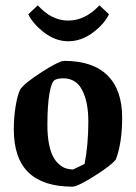

<svg xmlns="http://www.w3.org/2000/svg" viewBox="-20 -696 514 726"><path d="M237.8 -540Q190.4 -540 147.7 -572.5Q105 -605 86.9 -642.1L123 -675.8Q174.8 -618.2 237.8 -618.2Q301.8 -618.2 356 -675.8L392.1 -642.1Q374 -604.5 330.6 -572.3Q287.1 -540 237.8 -540ZM253.9 9.8Q144 9.8 88.1 -43.5Q32.2 -96.7 32.2 -208Q32.2 -253.4 39.3 -295.7Q46.4 -337.9 57.1 -358.9Q74.2 -382.8 138.9 -424.3Q203.6 -465.8 223.1 -465.8Q331.1 -465.8 386.5 -410.9Q441.9 -356 441.9 -251Q441.9 -155.8 418 -92.8Q400.4 -70.3 336.9 -30.3Q273.4 9.8 253.9 9.8ZM256.8 -55.2 299.8 -76.2Q314 -147.9 314 -236.8Q314 -310.5 290.8 -355.2Q267.6 -399.9 219.2 -399.9Q199.7 -399.9 188 -394Q174.8 -388.2 167 -342.5Q159.2 -296.9 159.2 -223.1Q159.2 -183.6 165 -153.1Q170.9 -122.6 180.4 -104.5Q189.9 -86.4 203.1 -75Q216.3 -63.5 229.2 -59.3Q242.2 -55.2 256.8 -55.2Z"/></svg>

Font: Grenze SemiBold
Style: Regular
Weight: 600
Designer: Renata Polastri
Foundry: Omnibus-Type
Version: Version 1.002;PS 001.002;hotconv 1.0.88;makeotf.lib2.5.64775